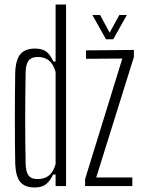

<svg xmlns="http://www.w3.org/2000/svg" viewBox="-20 -820 638 846"><path d="M225 -800H271V0H225V-51H214Q201 -23 183 -8.5Q165 6 133 6Q89 6 69 -18.5Q49 -43 47 -100Q44 -289 47 -500Q49 -557 70 -581.5Q91 -606 134 -606Q166 -606 184 -592.5Q202 -579 215 -549H225ZM145 -31Q176 -31 195.5 -46.5Q215 -62 225 -97V-503Q215 -538 195.5 -553.5Q176 -569 146 -569Q119 -569 106.5 -553.5Q94 -538 93 -502Q91 -390 91 -292Q91 -194 93 -98Q94 -62 106 -46.5Q118 -31 145 -31ZM355 0V-31L519 -562L359 -561V-598L570 -600V-569L404 -38H563V0ZM387 -754H421L463 -676L506 -754H539L479 -647H447Z"/></svg>

Font: Big Shoulders Display Light
Style: Regular
Weight: 300
Designer: Patric King
Foundry: XO Type Co
Version: Version 1.000; ttfautohint (v1.8.2)